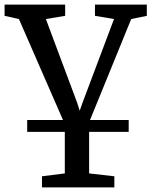

<svg xmlns="http://www.w3.org/2000/svg" viewBox="-21 -575 660 837"><path d="M97.5 0V-52H253.5L61.5 -492L-1 -506V-555H263V-506L179 -492L314.5 -129.5L326.5 -92.5L340 -130.5L476 -492L393 -506V-555H619V-506L551 -492L371.5 -52H540V0H367.5V181L477.5 193.5V242H162V193.5L261.5 181V0Z"/></svg>

Font: Merriweather
Style: Regular
Weight: 400
Designer: Eben Sorkin
Foundry: Eben Sorkin
Version: Version 2.100; ttfautohint (v1.7.19-72a1) -l 8 -r 50 -G 200 